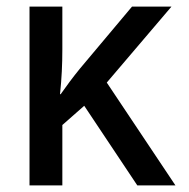

<svg xmlns="http://www.w3.org/2000/svg" viewBox="-20 -559 570 579"><path d="M69 0H168V-182L234 -240L394 0H509L302 -310L497 -539H378L221 -352C199 -325 182 -302 163 -275H161C166 -322 168 -365 168 -410V-539H69Z"/></svg>

Font: Noto Sans Mono Condensed Medium
Style: Regular
Weight: 500
Width: 3
Designer: Monotype Design Team
Foundry: Monotype Imaging Inc.
Version: Version 2.014